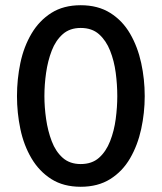

<svg xmlns="http://www.w3.org/2000/svg" viewBox="-20 -711 619 735"><path d="M289 4Q223 4 176.5 -25.5Q130 -55 100.5 -105Q71 -155 58 -217Q45 -279 45 -343Q45 -408 58 -470Q71 -532 100.5 -582Q130 -632 176.5 -661.5Q223 -691 289 -691Q355 -691 402 -661.5Q449 -632 478 -582Q507 -532 520.5 -470Q534 -408 534 -343Q534 -279 520.5 -217Q507 -155 478 -105Q449 -55 402 -25.5Q355 4 289 4ZM289 -83Q332 -83 359 -107Q386 -131 401.5 -170.5Q417 -210 423 -255.5Q429 -301 429 -343Q429 -387 423 -432.5Q417 -478 401.5 -517Q386 -556 359 -580Q332 -604 289 -604Q247 -604 220 -580Q193 -556 178 -517Q163 -478 156.5 -432.5Q150 -387 150 -343Q150 -301 156.5 -255.5Q163 -210 178 -170.5Q193 -131 220 -107Q247 -83 289 -83Z"/></svg>

Font: Kreon
Style: Regular
Weight: 400
Designer: Julia Petretta
Foundry: Julia Petretta and Eli Heuer
Version: Version 2.002